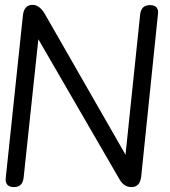

<svg xmlns="http://www.w3.org/2000/svg" viewBox="-20 -762 693 782"><path d="M2.9 -32.2 73.2 -698.2Q77.6 -742.2 112.8 -742.2Q140.6 -742.2 162.1 -706.1L491.2 -131.8L550.8 -703.1Q555.2 -741.2 590.8 -741.2Q624 -741.2 624 -710.9L555.2 -43.9Q550.8 0 515.1 0Q485.8 0 467.8 -29.8L136.2 -602.1L76.2 -38.1Q71.8 0 37.1 0Q2.9 0 2.9 -32.2Z"/></svg>

Font: BPreplay
Style: Italic
Weight: 400
Italic angle: -6°
Designer: Magenta/George Triantafyllakos
Foundry: Magenta/George Triantafyllakos
Version: Version 1.00